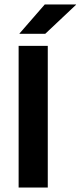

<svg xmlns="http://www.w3.org/2000/svg" viewBox="-20 -846 363 866"><path d="M195.5 0H64V-639H195.5ZM182 -826H323V-824.5L184 -693.5H68V-695Z"/></svg>

Font: Anek Bangla SemiBold
Style: Regular
Weight: 600
Designer: Sulekha Rajkumar (Bangla), Yesha Goshar (Latin)
Foundry: Ek Type
Version: Version 1.003